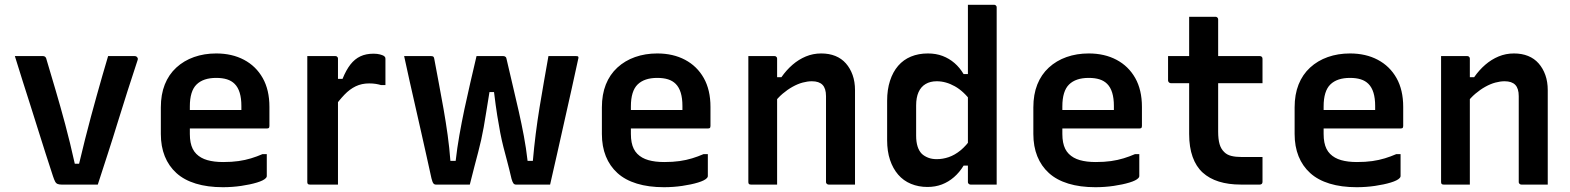

<svg xmlns="http://www.w3.org/2000/svg" viewBox="-20 -770 6550 801"><path d="M159 -536Q163 -536 166 -534.5Q169 -533 171 -530Q173 -527 174 -522Q193 -458 212.5 -392Q232 -326 252 -251.5Q272 -177 292 -87H310Q323 -141 335 -189.5Q347 -238 359.5 -283.5Q372 -329 383.5 -371Q395 -413 407 -454Q419 -495 431 -536Q459 -536 487 -536Q515 -536 542 -536Q547 -536 550 -533.5Q553 -531 554.5 -527.5Q556 -524 554 -519Q533 -455 512 -390Q491 -325 471 -259.5Q451 -194 430 -129.5Q409 -65 388 0Q348 0 308.5 0Q269 0 236 0Q227 0 220.5 -2.5Q214 -5 210 -12.5Q206 -20 201 -35Q186 -81 170.5 -129Q155 -177 139.5 -227Q124 -277 107.5 -328.5Q91 -380 74.5 -432Q58 -484 42 -536Q71 -536 100.5 -536Q130 -536 159 -536Z M882 -547Q948 -547 998 -520.5Q1048 -494 1076 -444.5Q1104 -395 1104 -324V-244Q1104 -241 1103 -238.5Q1102 -236 1099.5 -235Q1097 -234 1094 -234H854Q838 -234 820.5 -234Q803 -234 786 -234H749L742 -311H987Q987 -316 987 -319.5Q987 -323 987 -328Q987 -360 980 -383Q973 -406 959 -420Q946 -433 927 -439Q908 -445 882 -445Q828 -445 800 -417.5Q772 -390 772 -326V-211Q772 -192 775 -176.5Q778 -161 784 -149Q790 -137 799 -128Q817 -110 845 -102Q873 -94 911 -94Q947 -94 975 -98Q1003 -102 1027.5 -109.5Q1052 -117 1075 -127H1093Q1093 -104 1093 -80.5Q1093 -57 1093 -35Q1093 -33 1092 -31Q1091 -29 1089 -27Q1080 -17 1052 -8.5Q1024 0 986.5 5.5Q949 11 910 11Q846 11 797 -4Q748 -19 716 -48Q684 -77 667.5 -118Q651 -159 651 -211V-322Q651 -376 667.5 -417.5Q684 -459 715.5 -488Q747 -517 789.5 -532Q832 -547 882 -547Z M1371 -441H1409Q1424 -478 1442 -501Q1460 -524 1483.5 -535Q1507 -546 1538 -546Q1554 -546 1565 -543Q1576 -540 1581 -537Q1585 -534 1586.5 -531.5Q1588 -529 1588 -524Q1588 -510 1588 -496Q1588 -482 1588 -469Q1588 -456 1588 -442.5Q1588 -429 1588 -415H1570Q1560 -418 1548 -420Q1536 -422 1520 -422Q1489 -422 1464 -410Q1439 -398 1417 -375Q1395 -352 1371 -319ZM1390 0Q1370 0 1350.5 0Q1331 0 1311.5 0Q1292 0 1273 0Q1270 0 1268 -0.5Q1266 -1 1264.5 -2.5Q1263 -4 1262.5 -6Q1262 -8 1262 -11Q1262 -43 1262 -82.5Q1262 -122 1262 -166.5Q1262 -211 1262 -257Q1262 -303 1262 -349Q1262 -395 1262 -437Q1262 -467 1262 -492.5Q1262 -518 1262 -536Q1284 -536 1303.5 -536Q1323 -536 1342 -536Q1361 -536 1379 -536Q1383 -536 1385 -534.5Q1387 -533 1388.5 -531Q1390 -529 1390 -525Q1390 -486 1390 -437Q1390 -388 1390 -334Q1390 -280 1390 -223Q1390 -166 1390 -109Q1390 -52 1390 0Z M1968 -536H2080Q2083 -536 2085.5 -535Q2088 -534 2090 -532Q2092 -530 2093 -525Q2107 -464 2120 -409.5Q2133 -355 2144.5 -304Q2156 -253 2165.5 -202.5Q2175 -152 2181 -99H2203Q2208 -156 2215 -211.5Q2222 -267 2231 -322Q2240 -377 2249.5 -431Q2259 -485 2268 -536Q2286 -536 2305.5 -536Q2325 -536 2345 -536Q2365 -536 2383 -536Q2387 -536 2389.5 -535.5Q2392 -535 2393 -532Q2394 -529 2392 -523Q2379 -462 2364.5 -397.5Q2350 -333 2335 -266Q2320 -199 2305 -132Q2290 -65 2275 0Q2259 0 2241 0Q2223 0 2204 0Q2185 0 2166.5 0Q2148 0 2132 0Q2126 0 2122 -5Q2118 -10 2114 -24Q2104 -67 2095.5 -98.5Q2087 -130 2080 -157.5Q2073 -185 2067 -216Q2061 -247 2054.5 -287.5Q2048 -328 2041 -386H2022Q2014 -338 2008.5 -302.5Q2003 -267 1998 -239.5Q1993 -212 1987.5 -187Q1982 -162 1975 -135.5Q1968 -109 1959.5 -76.5Q1951 -44 1940 0Q1918 0 1892.5 0Q1867 0 1842.5 0Q1818 0 1798 0Q1792 0 1788 -5Q1784 -10 1780 -26Q1771 -68 1760 -116.5Q1749 -165 1737.5 -217Q1726 -269 1713.5 -323Q1701 -377 1689 -431Q1677 -485 1666 -536Q1683 -536 1702.5 -536Q1722 -536 1741.5 -536Q1761 -536 1779 -536Q1783 -536 1785.5 -535Q1788 -534 1789.5 -531.5Q1791 -529 1792 -523Q1801 -474 1811 -421.5Q1821 -369 1830.5 -315Q1840 -261 1847.5 -207Q1855 -153 1859 -99H1881Q1887 -152 1896.5 -206Q1906 -260 1917.5 -314.5Q1929 -369 1942 -424.5Q1955 -480 1968 -536Z M2722 -547Q2788 -547 2838 -520.5Q2888 -494 2916 -444.5Q2944 -395 2944 -324V-244Q2944 -241 2943 -238.5Q2942 -236 2939.5 -235Q2937 -234 2934 -234H2694Q2678 -234 2660.5 -234Q2643 -234 2626 -234H2589L2582 -311H2827Q2827 -316 2827 -319.5Q2827 -323 2827 -328Q2827 -360 2820 -383Q2813 -406 2799 -420Q2786 -433 2767 -439Q2748 -445 2722 -445Q2668 -445 2640 -417.5Q2612 -390 2612 -326V-211Q2612 -192 2615 -176.5Q2618 -161 2624 -149Q2630 -137 2639 -128Q2657 -110 2685 -102Q2713 -94 2751 -94Q2787 -94 2815 -98Q2843 -102 2867.5 -109.5Q2892 -117 2915 -127H2933Q2933 -104 2933 -80.5Q2933 -57 2933 -35Q2933 -33 2932 -31Q2931 -29 2929 -27Q2920 -17 2892 -8.5Q2864 0 2826.5 5.5Q2789 11 2750 11Q2686 11 2637 -4Q2588 -19 2556 -48Q2524 -77 2507.5 -118Q2491 -159 2491 -211V-322Q2491 -376 2507.5 -417.5Q2524 -459 2555.5 -488Q2587 -517 2629.5 -532Q2672 -547 2722 -547Z M3547 0Q3518 0 3492.5 0Q3467 0 3437 0Q3434 0 3431.5 -1.5Q3429 -3 3427.5 -5Q3426 -7 3426 -11Q3426 -71 3426 -130.5Q3426 -190 3426 -250Q3426 -310 3426 -369Q3426 -401 3411.5 -416Q3397 -431 3367 -431Q3349 -431 3328.5 -425.5Q3308 -420 3286.5 -408Q3265 -396 3245 -379Q3225 -362 3207 -338V-448H3240Q3261 -478 3286.5 -500Q3312 -522 3342 -534.5Q3372 -547 3406 -547Q3439 -547 3465 -536.5Q3491 -526 3509 -505.5Q3527 -485 3537 -457Q3547 -429 3547 -394Q3547 -346 3547 -297Q3547 -248 3547 -199Q3547 -150 3547 -101Q3547 -75 3547 -50Q3547 -25 3547 0ZM3222 0Q3203 0 3185.5 0Q3168 0 3150 0Q3132 0 3113 0Q3110 0 3108 -0.5Q3106 -1 3104.5 -2.5Q3103 -4 3102.5 -6Q3102 -8 3102 -11Q3102 -65 3102 -118Q3102 -171 3102 -224Q3102 -277 3102 -330.5Q3102 -384 3102 -437Q3102 -467 3102 -492.5Q3102 -518 3102 -536Q3124 -536 3142 -536Q3160 -536 3177 -536Q3194 -536 3211 -536Q3215 -536 3217 -534.5Q3219 -533 3220.5 -531Q3222 -529 3222 -525Q3222 -438 3222 -350.5Q3222 -263 3222 -175.5Q3222 -88 3222 0Z M3851 -547Q3885 -547 3912.5 -536.5Q3940 -526 3962 -507Q3984 -488 4000 -461H4033V-345Q4001 -389 3963.5 -410Q3926 -431 3888 -431Q3861 -431 3841.5 -419.5Q3822 -408 3812 -385.5Q3802 -363 3802 -330V-204Q3802 -178 3808 -159Q3814 -140 3826 -128Q3837 -118 3852.5 -112Q3868 -106 3888 -106Q3913 -106 3938 -114.5Q3963 -123 3987 -142.5Q4011 -162 4033 -194V-79H4000Q3983 -51 3960 -31Q3937 -11 3909.5 -0.5Q3882 10 3849 10Q3812 10 3780.5 -3Q3749 -16 3727 -41.5Q3705 -67 3693 -103Q3681 -139 3681 -185V-350Q3681 -396 3693 -433Q3705 -470 3727 -495.5Q3749 -521 3780.5 -534Q3812 -547 3851 -547ZM4127 -750Q4131 -750 4133 -748.5Q4135 -747 4136.5 -745Q4138 -743 4138 -739Q4138 -664 4138 -587Q4138 -510 4138 -433.5Q4138 -357 4138 -282Q4138 -207 4138 -135Q4138 -99 4138 -65.5Q4138 -32 4138 0Q4125 0 4111 0Q4097 0 4083.5 0Q4070 0 4056 0Q4042 0 4029 0Q4026 0 4023.5 -1.5Q4021 -3 4019.5 -5Q4018 -7 4018 -11Q4018 -91 4018 -171Q4018 -251 4018 -330.5Q4018 -410 4018 -490Q4018 -570 4018 -650Q4018 -675 4018 -700Q4018 -725 4018 -750Q4031 -750 4045 -750Q4059 -750 4072.5 -750Q4086 -750 4100 -750Q4114 -750 4127 -750Z M4522 -547Q4588 -547 4638 -520.5Q4688 -494 4716 -444.5Q4744 -395 4744 -324V-244Q4744 -241 4743 -238.5Q4742 -236 4739.5 -235Q4737 -234 4734 -234H4494Q4478 -234 4460.5 -234Q4443 -234 4426 -234H4389L4382 -311H4627Q4627 -316 4627 -319.5Q4627 -323 4627 -328Q4627 -360 4620 -383Q4613 -406 4599 -420Q4586 -433 4567 -439Q4548 -445 4522 -445Q4468 -445 4440 -417.5Q4412 -390 4412 -326V-211Q4412 -192 4415 -176.5Q4418 -161 4424 -149Q4430 -137 4439 -128Q4457 -110 4485 -102Q4513 -94 4551 -94Q4587 -94 4615 -98Q4643 -102 4667.5 -109.5Q4692 -117 4715 -127H4733Q4733 -104 4733 -80.5Q4733 -57 4733 -35Q4733 -33 4732 -31Q4731 -29 4729 -27Q4720 -17 4692 -8.5Q4664 0 4626.5 5.5Q4589 11 4550 11Q4486 11 4437 -4Q4388 -19 4356 -48Q4324 -77 4307.5 -118Q4291 -159 4291 -211V-322Q4291 -376 4307.5 -417.5Q4324 -459 4355.5 -488Q4387 -517 4429.5 -532Q4472 -547 4522 -547Z M4853 -536H5236Q5241 -536 5244 -533Q5247 -530 5247 -525Q5247 -507 5247 -490.5Q5247 -474 5247 -457.5Q5247 -441 5247 -423H4864Q4862 -423 4860 -424Q4858 -425 4856.5 -426.5Q4855 -428 4854 -430Q4853 -432 4853 -434Q4853 -452 4853 -468.5Q4853 -485 4853 -501.5Q4853 -518 4853 -536ZM5247 -115Q5247 -89 5247 -63Q5247 -37 5247 -11Q5247 -6 5244 -3Q5241 0 5236 0Q5226 0 5216 0Q5206 0 5196 0Q5186 0 5176 0Q5166 0 5156 0Q5105 0 5065 -12.5Q5025 -25 4997.5 -50Q4970 -75 4955.5 -115.5Q4941 -156 4941 -211Q4941 -259 4941 -307.5Q4941 -356 4941 -404.5Q4941 -453 4941 -501.5Q4941 -550 4941 -599Q4941 -624 4941 -649Q4941 -674 4941 -700Q4969 -700 4996.5 -700Q5024 -700 5051 -700Q5054 -700 5056.5 -698.5Q5059 -697 5060.5 -694.5Q5062 -692 5062 -689Q5062 -630 5062 -572Q5062 -514 5062 -455Q5062 -396 5062 -338Q5062 -280 5062 -221Q5062 -189 5068 -168.5Q5074 -148 5088 -135Q5099 -124 5117 -119.5Q5135 -115 5160 -115Q5173 -115 5185.5 -115Q5198 -115 5210.5 -115Q5223 -115 5235 -115Z M5612 -547Q5678 -547 5728 -520.5Q5778 -494 5806 -444.5Q5834 -395 5834 -324V-244Q5834 -241 5833 -238.5Q5832 -236 5829.5 -235Q5827 -234 5824 -234H5584Q5568 -234 5550.5 -234Q5533 -234 5516 -234H5479L5472 -311H5717Q5717 -316 5717 -319.5Q5717 -323 5717 -328Q5717 -360 5710 -383Q5703 -406 5689 -420Q5676 -433 5657 -439Q5638 -445 5612 -445Q5558 -445 5530 -417.5Q5502 -390 5502 -326V-211Q5502 -192 5505 -176.5Q5508 -161 5514 -149Q5520 -137 5529 -128Q5547 -110 5575 -102Q5603 -94 5641 -94Q5677 -94 5705 -98Q5733 -102 5757.5 -109.5Q5782 -117 5805 -127H5823Q5823 -104 5823 -80.5Q5823 -57 5823 -35Q5823 -33 5822 -31Q5821 -29 5819 -27Q5810 -17 5782 -8.5Q5754 0 5716.5 5.5Q5679 11 5640 11Q5576 11 5527 -4Q5478 -19 5446 -48Q5414 -77 5397.5 -118Q5381 -159 5381 -211V-322Q5381 -376 5397.5 -417.5Q5414 -459 5445.5 -488Q5477 -517 5519.5 -532Q5562 -547 5612 -547Z M6437 0Q6408 0 6382.5 0Q6357 0 6327 0Q6324 0 6321.5 -1.5Q6319 -3 6317.5 -5Q6316 -7 6316 -11Q6316 -71 6316 -130.5Q6316 -190 6316 -250Q6316 -310 6316 -369Q6316 -401 6301.5 -416Q6287 -431 6257 -431Q6239 -431 6218.5 -425.5Q6198 -420 6176.5 -408Q6155 -396 6135 -379Q6115 -362 6097 -338V-448H6130Q6151 -478 6176.5 -500Q6202 -522 6232 -534.5Q6262 -547 6296 -547Q6329 -547 6355 -536.5Q6381 -526 6399 -505.5Q6417 -485 6427 -457Q6437 -429 6437 -394Q6437 -346 6437 -297Q6437 -248 6437 -199Q6437 -150 6437 -101Q6437 -75 6437 -50Q6437 -25 6437 0ZM6112 0Q6093 0 6075.5 0Q6058 0 6040 0Q6022 0 6003 0Q6000 0 5998 -0.5Q5996 -1 5994.5 -2.5Q5993 -4 5992.5 -6Q5992 -8 5992 -11Q5992 -65 5992 -118Q5992 -171 5992 -224Q5992 -277 5992 -330.5Q5992 -384 5992 -437Q5992 -467 5992 -492.5Q5992 -518 5992 -536Q6014 -536 6032 -536Q6050 -536 6067 -536Q6084 -536 6101 -536Q6105 -536 6107 -534.5Q6109 -533 6110.5 -531Q6112 -529 6112 -525Q6112 -438 6112 -350.5Q6112 -263 6112 -175.5Q6112 -88 6112 0Z"/></svg>

Font: Recursive SemiBold
Style: Regular
Weight: 600
Version: Version 1.085